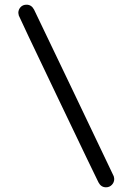

<svg xmlns="http://www.w3.org/2000/svg" viewBox="-20 -714 565 817"><path d="M58 -659Q58 -673 67.5 -683.5Q77 -694 93 -694Q114 -694 125 -673Q132 -659 297 -314Q462 31 464 36Q466 44 466 48Q466 62 456 72.5Q446 83 431 83Q410 83 399 62Q391 47 226 -298Q61 -643 60 -648Q58 -656 58 -659Z"/></svg>

Font: KaTeX_Typewriter
Style: Regular
Weight: 400
Version: Version 1.1; ttfautohint (v1.3)